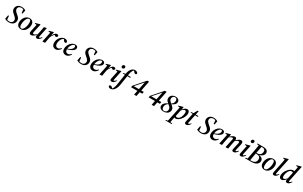

<svg xmlns="http://www.w3.org/2000/svg" viewBox="498 -3596 10563 6697"><g transform="rotate(30 5779.5 -248.0)"><path d="M14 -31 44 -185H79L94 -16L57 -50Q85 -35 117.5 -26.5Q150 -18 183 -18Q225 -18 256 -35Q287 -52 304 -80.5Q321 -109 321 -143Q321 -175 307 -201.5Q293 -228 269 -252.5Q245 -277 213 -303Q178 -331 151.5 -359Q125 -387 111 -419Q97 -451 97 -489Q97 -545 123.5 -588Q150 -631 198.5 -655.5Q247 -680 312 -680Q341 -680 370.5 -674.5Q400 -669 427.5 -659Q455 -649 478 -632L449 -488H414L397 -645L429 -614Q401 -631 375.5 -638.5Q350 -646 323 -646Q287 -646 255.5 -633Q224 -620 205.5 -594Q187 -568 187 -528Q187 -499 199.5 -474.5Q212 -450 233.5 -428Q255 -406 283 -383Q321 -353 351 -323.5Q381 -294 398 -260.5Q415 -227 415 -184Q415 -123 387 -78.5Q359 -34 307 -9Q255 16 185 16Q156 16 124 10.5Q92 5 64 -5.5Q36 -16 14 -31Z M664 14Q619 14 580 -5.5Q541 -25 518 -65Q495 -105 495 -165Q495 -226 513.5 -281.5Q532 -337 566 -381Q600 -425 647 -450.5Q694 -476 751 -476Q797 -476 835 -456.5Q873 -437 896 -397.5Q919 -358 919 -298Q919 -237 900.5 -181Q882 -125 848.5 -81Q815 -37 768 -11.5Q721 14 664 14ZM668 -17Q693 -17 715.5 -34Q738 -51 756.5 -81Q775 -111 789 -150Q803 -189 810.5 -233.5Q818 -278 818 -323Q818 -388 800 -417Q782 -446 747 -446Q722 -446 699.5 -429Q677 -412 658 -382Q639 -352 625 -313Q611 -274 603.5 -230Q596 -186 596 -140Q596 -75 615 -46Q634 -17 668 -17Z M1074 14Q1053 14 1037 5Q1021 -4 1012 -20.5Q1003 -37 1003 -61Q1003 -85 1008 -109.5Q1013 -134 1018 -158L1073 -405L1087 -390L991 -406L995 -427L1172 -476L1184 -466L1120 -179Q1117 -164 1114 -148Q1111 -132 1108.5 -118.5Q1106 -105 1106 -95Q1106 -77 1115 -68Q1124 -59 1138 -59Q1157 -59 1178 -68Q1199 -77 1226 -95.5Q1253 -114 1286 -143L1294 -117H1283Q1248 -79 1212 -50Q1176 -21 1141.5 -3.5Q1107 14 1074 14ZM1315 14Q1289 14 1272 -2Q1255 -18 1255 -46Q1255 -56 1257 -70Q1259 -84 1265 -111V-115L1297 -265Q1307 -312 1315 -357Q1323 -402 1329 -449L1424 -476L1436 -466L1364 -120Q1361 -104 1358.5 -93Q1356 -82 1356 -72Q1356 -64 1361 -59.5Q1366 -55 1373 -55Q1388 -55 1409 -71Q1430 -87 1454 -117L1473 -104Q1456 -76 1432.5 -48.5Q1409 -21 1379.5 -3.5Q1350 14 1315 14Z M1676 -233 1665 -276H1675Q1702 -336 1730 -381Q1758 -426 1789 -451Q1820 -476 1854 -476Q1875 -476 1892.5 -466.5Q1910 -457 1918 -434Q1917 -408 1901 -389Q1885 -370 1858 -370Q1837 -370 1822 -380.5Q1807 -391 1789 -410L1776 -425L1806 -429V-423Q1779 -400 1756 -370.5Q1733 -341 1713.5 -306Q1694 -271 1676 -233ZM1537 -2 1620 -403 1641 -389 1539 -406 1543 -427 1711 -476 1723 -466 1691 -293 1693 -286 1676 -205Q1666 -155 1657 -103.5Q1648 -52 1640 0L1548 8Z M2066 14Q2021 14 1985 -6.5Q1949 -27 1929 -66.5Q1909 -106 1909 -164Q1909 -226 1930 -282Q1951 -338 1987.5 -381.5Q2024 -425 2070.5 -450.5Q2117 -476 2169 -476Q2197 -476 2221.5 -467Q2246 -458 2263.5 -440.5Q2281 -423 2287 -398Q2285 -375 2270.5 -364Q2256 -353 2237 -353Q2216 -353 2201 -365.5Q2186 -378 2173 -397L2127 -462H2186V-453H2173Q2138 -448 2107.5 -424.5Q2077 -401 2054.5 -363.5Q2032 -326 2019.5 -280.5Q2007 -235 2007 -186Q2007 -122 2036 -90.5Q2065 -59 2110 -59Q2135 -59 2157.5 -69.5Q2180 -80 2200.5 -96.5Q2221 -113 2236 -131L2254 -118Q2239 -90 2220 -65.5Q2201 -41 2177 -23.5Q2153 -6 2125.5 4Q2098 14 2066 14Z M2468 14Q2424 14 2389.5 -5.5Q2355 -25 2335.5 -63Q2316 -101 2316 -156Q2316 -218 2338 -275.5Q2360 -333 2397.5 -378Q2435 -423 2483 -449.5Q2531 -476 2584 -476Q2637 -476 2666 -453Q2695 -430 2695 -389Q2695 -359 2678.5 -330.5Q2662 -302 2624.5 -275Q2587 -248 2526 -223.5Q2465 -199 2376 -177L2373 -201Q2465 -226 2516.5 -257Q2568 -288 2589.5 -322.5Q2611 -357 2611 -392Q2611 -417 2599.5 -430.5Q2588 -444 2569 -444Q2547 -444 2519.5 -424Q2492 -404 2468 -368Q2444 -332 2428.5 -284Q2413 -236 2413 -181Q2413 -120 2442.5 -90.5Q2472 -61 2516 -61Q2541 -61 2565 -71Q2589 -81 2609 -97Q2629 -113 2643 -131L2661 -118Q2646 -90 2626.5 -66Q2607 -42 2583.5 -24Q2560 -6 2531.5 4Q2503 14 2468 14Z M2921 -31 2951 -185H2986L3001 -16L2964 -50Q2992 -35 3024.5 -26.5Q3057 -18 3090 -18Q3132 -18 3163 -35Q3194 -52 3211 -80.5Q3228 -109 3228 -143Q3228 -175 3214 -201.5Q3200 -228 3176 -252.5Q3152 -277 3120 -303Q3085 -331 3058.5 -359Q3032 -387 3018 -419Q3004 -451 3004 -489Q3004 -545 3030.5 -588Q3057 -631 3105.5 -655.5Q3154 -680 3219 -680Q3248 -680 3277.5 -674.5Q3307 -669 3334.5 -659Q3362 -649 3385 -632L3356 -488H3321L3304 -645L3336 -614Q3308 -631 3282.5 -638.5Q3257 -646 3230 -646Q3194 -646 3162.5 -633Q3131 -620 3112.5 -594Q3094 -568 3094 -528Q3094 -499 3106.5 -474.5Q3119 -450 3140.5 -428Q3162 -406 3190 -383Q3228 -353 3258 -323.5Q3288 -294 3305 -260.5Q3322 -227 3322 -184Q3322 -123 3294 -78.5Q3266 -34 3214 -9Q3162 16 3092 16Q3063 16 3031 10.5Q2999 5 2971 -5.5Q2943 -16 2921 -31Z M3553 14Q3509 14 3474.5 -5.5Q3440 -25 3420.5 -63Q3401 -101 3401 -156Q3401 -218 3423 -275.5Q3445 -333 3482.5 -378Q3520 -423 3568 -449.5Q3616 -476 3669 -476Q3722 -476 3751 -453Q3780 -430 3780 -389Q3780 -359 3763.5 -330.5Q3747 -302 3709.5 -275Q3672 -248 3611 -223.5Q3550 -199 3461 -177L3458 -201Q3550 -226 3601.5 -257Q3653 -288 3674.5 -322.5Q3696 -357 3696 -392Q3696 -417 3684.5 -430.5Q3673 -444 3654 -444Q3632 -444 3604.5 -424Q3577 -404 3553 -368Q3529 -332 3513.5 -284Q3498 -236 3498 -181Q3498 -120 3527.5 -90.5Q3557 -61 3601 -61Q3626 -61 3650 -71Q3674 -81 3694 -97Q3714 -113 3728 -131L3746 -118Q3731 -90 3711.5 -66Q3692 -42 3668.5 -24Q3645 -6 3616.5 4Q3588 14 3553 14Z M3974 -233 3963 -276H3973Q4000 -336 4028 -381Q4056 -426 4087 -451Q4118 -476 4152 -476Q4173 -476 4190.5 -466.5Q4208 -457 4216 -434Q4215 -408 4199 -389Q4183 -370 4156 -370Q4135 -370 4120 -380.5Q4105 -391 4087 -410L4074 -425L4104 -429V-423Q4077 -400 4054 -370.5Q4031 -341 4011.5 -306Q3992 -271 3974 -233ZM3835 -2 3918 -403 3939 -389 3837 -406 3841 -427 4009 -476 4021 -466 3989 -293 3991 -286 3974 -205Q3964 -155 3955 -103.5Q3946 -52 3938 0L3846 8Z M4259 -40Q4259 -54 4262.5 -73.5Q4266 -93 4271 -117L4331 -403L4347 -389L4250 -406L4254 -427L4429 -476L4441 -466L4370 -122Q4366 -106 4364 -94Q4362 -82 4362 -74Q4362 -65 4367 -60Q4372 -55 4379 -55Q4393 -55 4413.5 -71Q4434 -87 4459 -117L4477 -104Q4460 -75 4437 -48Q4414 -21 4385 -3.5Q4356 14 4321 14Q4295 14 4277 0Q4259 -14 4259 -40ZM4420 -577Q4397 -577 4381 -592Q4365 -607 4365 -632Q4365 -663 4385.5 -683.5Q4406 -704 4433 -704Q4459 -704 4474 -688.5Q4489 -673 4489 -649Q4489 -618 4468.5 -597.5Q4448 -577 4420 -577Z M4415 250Q4389 250 4368.5 243.5Q4348 237 4335 223.5Q4322 210 4317 190Q4320 170 4335.5 159Q4351 148 4370 148Q4387 148 4399.5 153.5Q4412 159 4423.5 169.5Q4435 180 4446 194L4467 220V224H4449V220Q4464 208 4477 190.5Q4490 173 4500 152Q4513 125 4522 94Q4531 63 4537.5 30Q4544 -3 4549 -35Q4566 -143 4582 -250.5Q4598 -358 4614 -468Q4626 -544 4649.5 -597Q4673 -650 4704 -683Q4735 -716 4770 -731Q4805 -746 4840 -746Q4868 -746 4893 -737Q4918 -728 4935.5 -712Q4953 -696 4957 -674Q4955 -653 4941 -642Q4927 -631 4910 -631Q4889 -631 4873 -643.5Q4857 -656 4840 -679L4805 -725V-731H4829V-725Q4811 -717 4794 -700.5Q4777 -684 4763 -657.5Q4749 -631 4737 -591.5Q4725 -552 4716 -496Q4699 -383 4681 -267.5Q4663 -152 4645 -40Q4638 2 4625.5 41.5Q4613 81 4595 116Q4577 151 4553 179Q4534 201 4511.5 216.5Q4489 232 4465 241Q4441 250 4415 250ZM4525 -428 4528 -454 4645 -468V-462H4829L4821 -426L4637 -428Z M5232 13 5273 -190 5277 -212 5348 -560H5338L5374 -577L5216 -399L5058 -220L5066 -253V-237H5479L5462 -158H5011L5025 -226L5388 -639H5459L5327 13Z M5940 13 5981 -190 5985 -212 6056 -560H6046L6082 -577L5924 -399L5766 -220L5774 -253V-237H6187L6170 -158H5719L5733 -226L6096 -639H6167L6035 13Z M6416 13Q6361 13 6321.5 -3.5Q6282 -20 6261 -50.5Q6240 -81 6240 -121Q6240 -165 6263.5 -202Q6287 -239 6330 -268.5Q6373 -298 6431 -321V-329L6453 -311Q6413 -288 6385 -260Q6357 -232 6342.5 -198.5Q6328 -165 6328 -126Q6328 -94 6338.5 -69Q6349 -44 6370 -30Q6391 -16 6422 -16Q6454 -16 6481 -30.5Q6508 -45 6525 -74.5Q6542 -104 6542 -147Q6542 -180 6527.5 -205Q6513 -230 6487 -254Q6461 -278 6427 -305Q6398 -329 6373.5 -354Q6349 -379 6335 -408Q6321 -437 6321 -471Q6321 -525 6348 -566Q6375 -607 6421 -629.5Q6467 -652 6524 -652Q6574 -652 6610.5 -635.5Q6647 -619 6666.5 -590Q6686 -561 6686 -523Q6686 -485 6667.5 -452.5Q6649 -420 6609.5 -392.5Q6570 -365 6506 -339V-331L6487 -349Q6534 -379 6559 -407Q6584 -435 6593.5 -464Q6603 -493 6603 -524Q6603 -553 6593.5 -575Q6584 -597 6565.5 -610Q6547 -623 6521 -623Q6493 -623 6468.5 -610Q6444 -597 6428.5 -570Q6413 -543 6413 -502Q6413 -474 6426.5 -450Q6440 -426 6463.5 -403.5Q6487 -381 6518 -356Q6553 -329 6580.5 -302Q6608 -275 6624.5 -244.5Q6641 -214 6641 -176Q6641 -119 6610.5 -76.5Q6580 -34 6529 -10.5Q6478 13 6416 13Z M6627 247 6632 223 6733 207H6788L6893 223L6888 247ZM6701 247 6837 -403 6858 -389 6756 -406 6760 -427 6934 -476 6947 -466 6921 -342 6919 -334 6857 -35 6852 -17Q6841 38 6831.5 85Q6822 132 6815 172.5Q6808 213 6802 247ZM6899 14Q6869 14 6840.5 -1Q6812 -16 6792 -45L6839 -96Q6856 -75 6877 -59.5Q6898 -44 6926 -44Q6944 -44 6960 -50Q6976 -56 6990.5 -67.5Q7005 -79 7018 -95Q7043 -123 7059.5 -162.5Q7076 -202 7085 -244.5Q7094 -287 7094 -321Q7094 -361 7083 -383.5Q7072 -406 7042 -406Q7025 -406 7002.5 -395Q6980 -384 6953.5 -360Q6927 -336 6896 -297L6887 -313H6893Q6920 -357 6953 -394Q6986 -431 7023 -453.5Q7060 -476 7097 -476Q7123 -476 7145 -463.5Q7167 -451 7180.5 -423.5Q7194 -396 7194 -351Q7194 -303 7176.5 -252.5Q7159 -202 7129.5 -154.5Q7100 -107 7061.5 -69Q7023 -31 6981.5 -8.5Q6940 14 6899 14Z M7253 -428 7256 -454 7374 -468V-462H7552L7544 -426L7371 -428H7367ZM7321 14Q7294 14 7277.5 -1Q7261 -16 7261 -42Q7261 -56 7264.5 -75.5Q7268 -95 7273 -119L7342 -447L7429 -609H7473L7370 -120Q7367 -104 7365 -93Q7363 -82 7363 -73Q7363 -64 7367.5 -59.5Q7372 -55 7379 -55Q7390 -55 7402.5 -62Q7415 -69 7429.5 -83Q7444 -97 7461 -117L7479 -104Q7462 -75 7438.5 -48Q7415 -21 7385.5 -3.5Q7356 14 7321 14Z M7748 -31 7778 -185H7813L7828 -16L7791 -50Q7819 -35 7851.5 -26.5Q7884 -18 7917 -18Q7959 -18 7990 -35Q8021 -52 8038 -80.5Q8055 -109 8055 -143Q8055 -175 8041 -201.5Q8027 -228 8003 -252.5Q7979 -277 7947 -303Q7912 -331 7885.5 -359Q7859 -387 7845 -419Q7831 -451 7831 -489Q7831 -545 7857.5 -588Q7884 -631 7932.5 -655.5Q7981 -680 8046 -680Q8075 -680 8104.5 -674.5Q8134 -669 8161.5 -659Q8189 -649 8212 -632L8183 -488H8148L8131 -645L8163 -614Q8135 -631 8109.5 -638.5Q8084 -646 8057 -646Q8021 -646 7989.5 -633Q7958 -620 7939.5 -594Q7921 -568 7921 -528Q7921 -499 7933.5 -474.5Q7946 -450 7967.5 -428Q7989 -406 8017 -383Q8055 -353 8085 -323.5Q8115 -294 8132 -260.5Q8149 -227 8149 -184Q8149 -123 8121 -78.5Q8093 -34 8041 -9Q7989 16 7919 16Q7890 16 7858 10.5Q7826 5 7798 -5.5Q7770 -16 7748 -31Z M8380 14Q8336 14 8301.5 -5.5Q8267 -25 8247.5 -63Q8228 -101 8228 -156Q8228 -218 8250 -275.5Q8272 -333 8309.5 -378Q8347 -423 8395 -449.5Q8443 -476 8496 -476Q8549 -476 8578 -453Q8607 -430 8607 -389Q8607 -359 8590.5 -330.5Q8574 -302 8536.5 -275Q8499 -248 8438 -223.5Q8377 -199 8288 -177L8285 -201Q8377 -226 8428.5 -257Q8480 -288 8501.5 -322.5Q8523 -357 8523 -392Q8523 -417 8511.5 -430.5Q8500 -444 8481 -444Q8459 -444 8431.5 -424Q8404 -404 8380 -368Q8356 -332 8340.5 -284Q8325 -236 8325 -181Q8325 -120 8354.5 -90.5Q8384 -61 8428 -61Q8453 -61 8477 -71Q8501 -81 8521 -97Q8541 -113 8555 -131L8573 -118Q8558 -90 8538.5 -66Q8519 -42 8495.5 -24Q8472 -6 8443.5 4Q8415 14 8380 14Z M8672 8 8661 -2 8745 -403 8766 -389 8664 -406 8668 -427 8842 -476 8855 -466 8831 -355 8832 -353 8801 -205Q8791 -155 8782 -103.5Q8773 -52 8765 0ZM8924 8 8912 -2 8972 -293Q8977 -313 8981.5 -334.5Q8986 -356 8986 -369Q8986 -387 8977.5 -395.5Q8969 -404 8955 -404Q8938 -404 8916 -395Q8894 -386 8867.5 -368Q8841 -350 8810 -323L8804 -346H8810Q8844 -383 8879.5 -412.5Q8915 -442 8951 -459Q8987 -476 9020 -476Q9051 -476 9069 -457.5Q9087 -439 9087 -402Q9087 -388 9085 -376.5Q9083 -365 9081 -351V-348L9051 -205Q9041 -155 9032 -103.5Q9023 -52 9015 0ZM9228 14Q9203 14 9185.5 0Q9168 -14 9168 -39Q9168 -54 9171.5 -73Q9175 -92 9181 -116L9220 -285Q9226 -308 9230.5 -331.5Q9235 -355 9235 -368Q9235 -387 9226.5 -395.5Q9218 -404 9204 -404Q9188 -404 9166.5 -395Q9145 -386 9119 -368Q9093 -350 9061 -322L9055 -346H9061Q9096 -383 9131 -412.5Q9166 -442 9201.5 -459Q9237 -476 9270 -476Q9301 -476 9319 -457.5Q9337 -439 9337 -402Q9337 -380 9333 -357Q9329 -334 9324 -311L9280 -122Q9275 -106 9273 -93.5Q9271 -81 9271 -74Q9271 -65 9276 -60Q9281 -55 9288 -55Q9302 -55 9323 -71Q9344 -87 9369 -117L9387 -104Q9370 -75 9346.5 -48Q9323 -21 9294 -3.5Q9265 14 9228 14Z M9462 -40Q9462 -54 9465.5 -73.5Q9469 -93 9474 -117L9534 -403L9550 -389L9453 -406L9457 -427L9632 -476L9644 -466L9573 -122Q9569 -106 9567 -94Q9565 -82 9565 -74Q9565 -65 9570 -60Q9575 -55 9582 -55Q9596 -55 9616.5 -71Q9637 -87 9662 -117L9680 -104Q9663 -75 9640 -48Q9617 -21 9588 -3.5Q9559 14 9524 14Q9498 14 9480 0Q9462 -14 9462 -40ZM9623 -577Q9600 -577 9584 -592Q9568 -607 9568 -632Q9568 -663 9588.5 -683.5Q9609 -704 9636 -704Q9662 -704 9677 -688.5Q9692 -673 9692 -649Q9692 -618 9671.5 -597.5Q9651 -577 9623 -577Z M9695 0 9700 -27 9812 -41H9846L9840 0ZM9769 0 9836 -354Q9850 -431 9863 -509Q9876 -587 9888 -664H9998L9931 -310Q9916 -232 9903 -154.5Q9890 -77 9878 0ZM9807 -636 9813 -664H9958L9953 -622H9917ZM9813 0 9820 -33H9933Q9992 -33 10034.5 -52.5Q10077 -72 10100 -110Q10123 -148 10123 -203Q10123 -262 10085 -295.5Q10047 -329 9978 -329H9872L9878 -361H9972Q10025 -361 10064 -379.5Q10103 -398 10124 -435Q10145 -472 10145 -525Q10145 -560 10131.5 -583Q10118 -606 10092.5 -618Q10067 -630 10030 -630H9926L9933 -664H10048Q10117 -664 10160.5 -645.5Q10204 -627 10224 -595.5Q10244 -564 10244 -524Q10244 -474 10214 -434Q10184 -394 10129.5 -369Q10075 -344 9999 -341L10004 -351Q10074 -349 10124 -329.5Q10174 -310 10201.5 -275.5Q10229 -241 10229 -194Q10229 -158 10213.5 -123Q10198 -88 10164.5 -60.5Q10131 -33 10076 -16.5Q10021 0 9943 0Z M10476 14Q10431 14 10392 -5.5Q10353 -25 10330 -65Q10307 -105 10307 -165Q10307 -226 10325.5 -281.5Q10344 -337 10378 -381Q10412 -425 10459 -450.5Q10506 -476 10563 -476Q10609 -476 10647 -456.5Q10685 -437 10708 -397.5Q10731 -358 10731 -298Q10731 -237 10712.5 -181Q10694 -125 10660.5 -81Q10627 -37 10580 -11.5Q10533 14 10476 14ZM10480 -17Q10505 -17 10527.5 -34Q10550 -51 10568.5 -81Q10587 -111 10601 -150Q10615 -189 10622.5 -233.5Q10630 -278 10630 -323Q10630 -388 10612 -417Q10594 -446 10559 -446Q10534 -446 10511.5 -429Q10489 -412 10470 -382Q10451 -352 10437 -313Q10423 -274 10415.5 -230Q10408 -186 10408 -140Q10408 -75 10427 -46Q10446 -17 10480 -17Z M10857 14Q10832 14 10815 -0.5Q10798 -15 10798 -42Q10798 -56 10801 -75.5Q10804 -95 10809 -121L10884 -483Q10894 -530 10903 -577Q10912 -624 10917 -671L10942 -647L10841 -665L10844 -686L11021 -735L11032 -725L10907 -123Q10904 -106 10901.5 -94Q10899 -82 10899 -74Q10899 -65 10904.5 -60Q10910 -55 10918 -55Q10931 -55 10951.5 -71Q10972 -87 10997 -117L11015 -104Q10998 -76 10975 -48.5Q10952 -21 10922.5 -3.5Q10893 14 10857 14Z M11160 14Q11135 14 11113 1Q11091 -12 11077.5 -40Q11064 -68 11064 -113Q11064 -159 11081.5 -210Q11099 -261 11129.5 -308Q11160 -355 11198.5 -393Q11237 -431 11279 -453.5Q11321 -476 11361 -476Q11382 -476 11401 -469.5Q11420 -463 11437 -450Q11454 -437 11467 -418L11415 -373Q11400 -392 11380.5 -405.5Q11361 -419 11335 -419Q11319 -419 11304 -414Q11289 -409 11275 -400Q11261 -391 11249 -378Q11229 -357 11213 -328Q11197 -299 11186.5 -266.5Q11176 -234 11170 -202Q11164 -170 11164 -143Q11164 -102 11176 -79Q11188 -56 11216 -56Q11233 -56 11254 -67Q11275 -78 11301.5 -102Q11328 -126 11360 -166L11368 -148H11363Q11335 -105 11302.5 -68Q11270 -31 11234 -8.5Q11198 14 11160 14ZM11385 14Q11358 14 11340.5 -2Q11323 -18 11323 -44Q11323 -54 11324.5 -67.5Q11326 -81 11330 -103L11333 -120L11396 -424L11403 -439L11449 -670L11467 -647L11366 -665L11370 -686L11544 -735L11556 -725L11431 -120Q11428 -104 11426 -93Q11424 -82 11424 -72Q11424 -64 11428.5 -59.5Q11433 -55 11440 -55Q11455 -55 11476.5 -71.5Q11498 -88 11522 -117L11540 -104Q11524 -75 11500.5 -48Q11477 -21 11448.5 -3.5Q11420 14 11385 14Z"/></g></svg>

Font: Source Serif 4 48pt SemiBold
Style: Italic
Weight: 600
Italic angle: -12°
Designer: Frank Grießhammer
Foundry: Adobe Systems Incorporated
Version: Version 4.004;hotconv 1.0.116;makeotfexe 2.5.65601